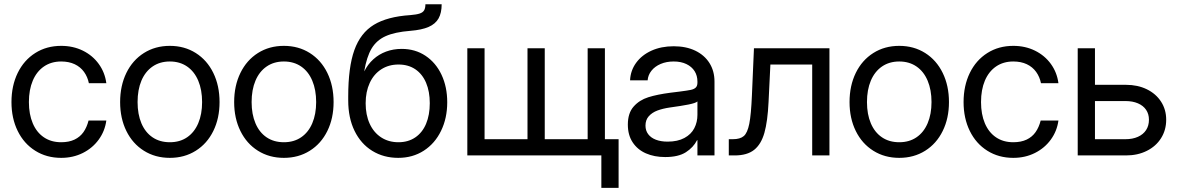

<svg xmlns="http://www.w3.org/2000/svg" viewBox="-20 -748 5667 924"><path d="M35.2 -256.8Q35.2 -335.4 65.2 -397Q95.2 -458.5 149.7 -492.9Q204.1 -527.3 274.4 -527.3Q332 -527.3 378.9 -504.2Q425.8 -481 455.3 -440.2Q484.9 -399.4 491.7 -347.7H407.7Q401.4 -378.4 384.3 -402.1Q367.2 -425.8 339.4 -439Q311.5 -452.1 274.4 -452.1Q226.6 -452.1 191.4 -428Q156.2 -403.8 137.7 -359.9Q119.1 -315.9 119.1 -256.8Q119.1 -198.2 137.7 -154.5Q156.2 -110.8 191.2 -87.2Q226.1 -63.5 274.4 -63.5Q312 -63.5 338.6 -76.2Q365.2 -88.9 381.6 -112.1Q397.9 -135.3 406.2 -168H491.7Q484.9 -117.2 455.1 -76.2Q425.3 -35.2 378.4 -11.7Q331.5 11.7 274.4 11.7Q204.1 11.7 149.7 -22.5Q95.2 -56.6 65.2 -117.7Q35.2 -178.7 35.2 -256.8Z M558.1 -256.8Q558.1 -335.4 588.1 -397Q618.2 -458.5 672.6 -492.9Q727.1 -527.3 797.4 -527.3Q867.7 -527.3 922.1 -492.9Q976.6 -458.5 1006.6 -397Q1036.6 -335.4 1036.6 -256.8Q1036.6 -178.7 1006.6 -117.7Q976.6 -56.6 922.1 -22.5Q867.7 11.7 797.4 11.7Q727.1 11.7 672.6 -22.5Q618.2 -56.6 588.1 -117.7Q558.1 -178.7 558.1 -256.8ZM952.6 -256.8Q952.6 -315.4 934.1 -359.6Q915.5 -403.8 880.4 -428Q845.2 -452.1 797.4 -452.1Q749.5 -452.1 714.4 -428Q679.2 -403.8 660.6 -359.9Q642.1 -315.9 642.1 -256.8Q642.1 -198.2 660.6 -154.5Q679.2 -110.8 714.1 -87.2Q749 -63.5 797.4 -63.5Q845.7 -63.5 880.6 -87.4Q915.5 -111.3 934.1 -155Q952.6 -198.7 952.6 -256.8Z M1106.9 -256.8Q1106.9 -335.4 1137 -397Q1167 -458.5 1221.4 -492.9Q1275.9 -527.3 1346.2 -527.3Q1416.5 -527.3 1470.9 -492.9Q1525.4 -458.5 1555.4 -397Q1585.4 -335.4 1585.4 -256.8Q1585.4 -178.7 1555.4 -117.7Q1525.4 -56.6 1470.9 -22.5Q1416.5 11.7 1346.2 11.7Q1275.9 11.7 1221.4 -22.5Q1167 -56.6 1137 -117.7Q1106.9 -178.7 1106.9 -256.8ZM1501.5 -256.8Q1501.5 -315.4 1482.9 -359.6Q1464.4 -403.8 1429.2 -428Q1394 -452.1 1346.2 -452.1Q1298.3 -452.1 1263.2 -428Q1228 -403.8 1209.5 -359.9Q1190.9 -315.9 1190.9 -256.8Q1190.9 -198.2 1209.5 -154.5Q1228 -110.8 1262.9 -87.2Q1297.9 -63.5 1346.2 -63.5Q1394.5 -63.5 1429.4 -87.4Q1464.4 -111.3 1482.9 -155Q1501.5 -198.7 1501.5 -256.8Z M1655.8 -264.6V-283.2Q1655.8 -424.3 1685.3 -506.8Q1714.8 -589.4 1779.3 -628.7Q1843.8 -668 1954.6 -675.3Q1984.4 -677.7 1999.8 -682.9Q2015.1 -688 2021.2 -698.5Q2027.3 -709 2027.3 -727.5H2105.5Q2105.5 -686 2090.6 -659.4Q2075.7 -632.8 2042.7 -618.4Q2009.8 -604 1954.6 -599.6Q1879.9 -593.8 1835.9 -574Q1792 -554.2 1768.3 -514.4Q1744.6 -474.6 1732.9 -405.3H1733.4Q1750 -438.5 1776.6 -462.6Q1803.2 -486.8 1838.1 -499.8Q1873 -512.7 1913.1 -512.7Q1978 -512.7 2027.8 -479.5Q2077.6 -446.3 2105 -387.9Q2132.3 -329.6 2132.3 -255.9Q2132.3 -179.2 2102.5 -118.2Q2072.8 -57.1 2019.3 -22.7Q1965.8 11.7 1896.5 11.7Q1826.2 11.7 1771.5 -22Q1716.8 -55.7 1686.3 -118.2Q1655.8 -180.7 1655.8 -264.6ZM2048.3 -251.5Q2048.3 -307.6 2030.5 -349.6Q2012.7 -391.6 1978.8 -414.6Q1944.8 -437.5 1897.9 -437.5Q1850.6 -437.5 1814.7 -414.3Q1778.8 -391.1 1759.3 -348.9Q1739.7 -306.6 1739.7 -251Q1739.7 -195.3 1759 -152.8Q1778.3 -110.4 1814.2 -86.9Q1850.1 -63.5 1897.5 -63.5Q1944.3 -63.5 1978.5 -86.7Q2012.7 -109.9 2030.5 -152.3Q2048.3 -194.8 2048.3 -251.5Z M2312 -515.6V-78.1H2518.6V-515.6H2601.6V-78.1H2808.1V-515.6H2891.1V0H2229V-515.6ZM2874 0H2837.9V-78.1H2957V156.2H2874Z M3001.5 -148.4Q3001.5 -203.6 3029.3 -235.1Q3057.1 -266.6 3099.9 -280Q3142.6 -293.5 3206.5 -301.8Q3228 -304.7 3249.5 -307.1Q3288.1 -312 3304.2 -315.4Q3320.3 -318.8 3328.4 -326.7Q3336.4 -334.5 3336.4 -350.6V-355.5Q3336.4 -383.8 3322.8 -405.5Q3309.1 -427.2 3283.2 -439.7Q3257.3 -452.1 3222.2 -452.1Q3187 -452.1 3159.2 -440.2Q3131.3 -428.2 3115 -407.5Q3098.6 -386.7 3096.7 -361.3H3012.2Q3014.2 -408.2 3041.3 -445.6Q3068.4 -482.9 3115.2 -504.2Q3162.1 -525.4 3222.2 -525.4Q3281.7 -525.4 3325.9 -504.2Q3370.1 -482.9 3394.3 -444.6Q3418.5 -406.2 3418.5 -355.5V0H3336.4V-73.2H3334.5Q3316.9 -38.6 3280.8 -15.4Q3244.6 7.8 3181.2 7.8Q3128.9 7.8 3088.4 -10Q3047.9 -27.8 3024.7 -63Q3001.5 -98.1 3001.5 -148.4ZM3336.4 -195.3V-259.8Q3328.1 -252 3293.9 -245.1Q3259.8 -238.3 3202.6 -230.5Q3169.4 -225.6 3143.8 -216.1Q3118.2 -206.5 3102.3 -188.7Q3086.4 -170.9 3086.4 -143.6Q3086.4 -119.6 3099.4 -102.3Q3112.3 -85 3136.2 -75.7Q3160.2 -66.4 3192.9 -66.4Q3241.2 -66.4 3273.7 -84Q3306.2 -101.6 3321.3 -130.9Q3336.4 -160.2 3336.4 -195.3Z M3487.3 -78.1H3506.8Q3542 -78.1 3559.6 -93.3Q3577.1 -108.4 3585.9 -152.3Q3594.7 -196.3 3598.6 -289.1L3608.4 -515.6H3971.7V0H3888.7V-437.5H3687.5L3678.7 -257.8Q3674.3 -164.1 3658.7 -108.9Q3643.1 -53.7 3609.4 -26.9Q3575.7 0 3515.6 0H3487.3Z M4068.4 -256.8Q4068.4 -335.4 4098.4 -397Q4128.4 -458.5 4182.9 -492.9Q4237.3 -527.3 4307.6 -527.3Q4377.9 -527.3 4432.4 -492.9Q4486.8 -458.5 4516.8 -397Q4546.9 -335.4 4546.9 -256.8Q4546.9 -178.7 4516.8 -117.7Q4486.8 -56.6 4432.4 -22.5Q4377.9 11.7 4307.6 11.7Q4237.3 11.7 4182.9 -22.5Q4128.4 -56.6 4098.4 -117.7Q4068.4 -178.7 4068.4 -256.8ZM4462.9 -256.8Q4462.9 -315.4 4444.3 -359.6Q4425.8 -403.8 4390.6 -428Q4355.5 -452.1 4307.6 -452.1Q4259.8 -452.1 4224.6 -428Q4189.5 -403.8 4170.9 -359.9Q4152.3 -315.9 4152.3 -256.8Q4152.3 -198.2 4170.9 -154.5Q4189.5 -110.8 4224.4 -87.2Q4259.3 -63.5 4307.6 -63.5Q4356 -63.5 4390.9 -87.4Q4425.8 -111.3 4444.3 -155Q4462.9 -198.7 4462.9 -256.8Z M4617.2 -256.8Q4617.2 -335.4 4647.2 -397Q4677.2 -458.5 4731.7 -492.9Q4786.1 -527.3 4856.4 -527.3Q4914.1 -527.3 4960.9 -504.2Q5007.8 -481 5037.4 -440.2Q5066.9 -399.4 5073.7 -347.7H4989.7Q4983.4 -378.4 4966.3 -402.1Q4949.2 -425.8 4921.4 -439Q4893.6 -452.1 4856.4 -452.1Q4808.6 -452.1 4773.4 -428Q4738.3 -403.8 4719.7 -359.9Q4701.2 -315.9 4701.2 -256.8Q4701.2 -198.2 4719.7 -154.5Q4738.3 -110.8 4773.2 -87.2Q4808.1 -63.5 4856.4 -63.5Q4894 -63.5 4920.7 -76.2Q4947.3 -88.9 4963.6 -112.1Q4980 -135.3 4988.3 -168H5073.7Q5066.9 -117.2 5037.1 -76.2Q5007.3 -35.2 4960.4 -11.7Q4913.6 11.7 4856.4 11.7Q4786.1 11.7 4731.7 -22.5Q4677.2 -56.6 4647.2 -117.7Q4617.2 -178.7 4617.2 -256.8Z M5398.9 -339.8Q5455.1 -339.8 5499 -318.4Q5543 -296.9 5567.6 -258.8Q5592.3 -220.7 5592.3 -171.9Q5592.3 -122.1 5567.6 -83Q5543 -43.9 5499 -22Q5455.1 0 5398.9 0H5166.5V-515.6H5249.5V-78.1H5396Q5430.7 -78.1 5456.3 -89.6Q5481.9 -101.1 5495.6 -122.1Q5509.3 -143.1 5509.3 -171.9Q5509.3 -199.2 5495.6 -219.5Q5481.9 -239.7 5456.3 -250.7Q5430.7 -261.7 5396 -261.7H5238.8V-339.8Z"/></svg>

Font: Intratopia Thin
Style: Regular
Weight: 100
Designer: Rasmus Andersson
Foundry: rsms
Version: Version 3.000;Glyphs 3.2.3 (3260)